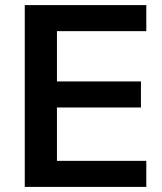

<svg xmlns="http://www.w3.org/2000/svg" viewBox="-20 -732 635 752"><path d="M77 -712H553V-610H203V-413H532V-311H203V-102H553V0H77Z"/></svg>

Font: Muli
Style: Bold
Weight: 700
Designer: Vernon Adams
Foundry: Vernon Adams
Version: Version 2.001